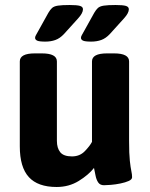

<svg xmlns="http://www.w3.org/2000/svg" viewBox="-20 -738 597 766"><path d="M161 -572Q136 -572 128 -576Q120 -580 120 -587Q120 -592 123.5 -598Q127 -604 133 -615L173 -687Q180 -699 187.5 -706Q195 -713 211 -715.5Q227 -718 258 -718Q287 -718 299 -714.5Q311 -711 311 -701Q311 -686 292 -665L235 -602Q219 -585 201 -578.5Q183 -572 161 -572ZM344 -572Q319 -572 311 -576Q303 -580 303 -587Q303 -592 306.5 -598Q310 -604 316 -615L356 -687Q363 -699 370.5 -706Q378 -713 394 -715.5Q410 -718 441 -718Q470 -718 482 -714.5Q494 -711 494 -701Q494 -686 475 -665L418 -602Q402 -585 384 -578.5Q366 -572 344 -572ZM206 8Q131 8 95 -31.5Q59 -71 59 -154V-493Q59 -525 119 -525H147Q207 -525 207 -493V-176Q207 -147 220.5 -130.5Q234 -114 267 -114Q298 -114 318 -134.5Q338 -155 347 -172V-493Q347 -525 407 -525H435Q495 -525 495 -493V-176Q495 -124 498 -96.5Q501 -69 504 -55.5Q507 -42 507 -31Q507 -22 493.5 -16Q480 -10 460.5 -6Q441 -2 422.5 -0.5Q404 1 395 1Q379 1 371.5 -10.5Q364 -22 361 -38.5Q358 -55 355 -68Q333 -40 294 -16Q255 8 206 8Z"/></svg>

Font: Asap
Style: Bold
Weight: 700
Designer: Pablo Cosgaya
Foundry: Omnibus-Type
Version: Version 3.001; ttfautohint (v1.8.3)